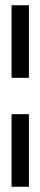

<svg xmlns="http://www.w3.org/2000/svg" viewBox="-20 -696 151 730"><path d="M24 -400V-676H90V-400ZM24 14V-262H90V14Z"/></svg>

Font: STIXGeneralUnicodeRegular
Style: Regular
Weight: 400
Designer: MicroPress Inc., with final additions and corrections provided by Coen Hoffman, Elsevier (retired)
Version: Version 1.1.0